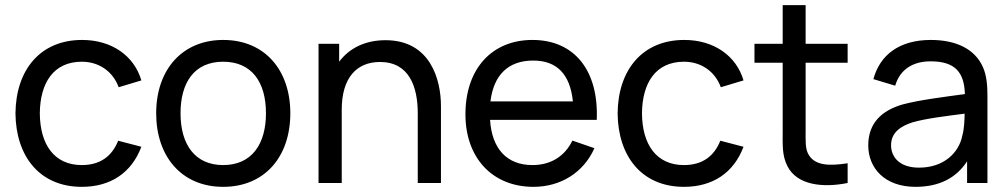

<svg xmlns="http://www.w3.org/2000/svg" viewBox="-20 -710 3912 745"><path d="M297.5 15C409 15 490.5 -39.5 528.5 -140.5L438.5 -164C414 -102.5 367.5 -69.5 297.5 -69.5C190 -69.5 135.5 -149.5 134.5 -270C135.5 -387 186.5 -470.5 297.5 -470.5C363 -470.5 417.5 -434 440.5 -371.5L528.5 -398C500 -495 412 -555 298.5 -555C136 -555 41.5 -438.5 40 -270C41.5 -104.5 133 15 297.5 15Z M846 15C1006.5 15 1106.5 -101 1106.5 -270.5C1106.5 -437.5 1008 -555 846 -555C687.5 -555 586 -440 586 -270.5C586 -103 684.5 15 846 15ZM846 -69.5C737 -69.5 680.5 -148.5 680.5 -270.5C680.5 -388.5 733 -470.5 846 -470.5C956.5 -470.5 1012 -392 1012 -270.5C1012 -151.5 957.5 -69.5 846 -69.5Z M1476 -554C1398 -554 1336 -524 1296 -470.5V-540H1216V0H1306V-284.5C1306 -409.5 1365 -469.5 1454.5 -469.5C1568.5 -469.5 1601 -372 1601 -270.5V0H1691V-298.5C1691 -401 1650 -554 1476 -554Z M2295.5 -245C2303.5 -437 2208.5 -555 2046 -555C1889 -555 1786 -443.5 1786 -266.5C1786 -97.5 1890.5 15 2050 15C2154.5 15 2244 -39.5 2286.5 -135L2201 -164.5C2171 -103 2117 -69.5 2046 -69.5C1946.5 -69.5 1888.5 -133 1881.5 -245ZM2049 -475C2140.5 -475 2192 -422.5 2203 -316.5H1883C1895.5 -419 1952 -475 2049 -475Z M2634 15C2745.5 15 2827 -39.5 2865 -140.5L2775 -164C2750.5 -102.5 2704 -69.5 2634 -69.5C2526.5 -69.5 2472 -149.5 2471 -270C2472 -387 2523 -470.5 2634 -470.5C2699.5 -470.5 2754 -434 2777 -371.5L2865 -398C2836.5 -495 2748.5 -555 2635 -555C2472.5 -555 2378 -438.5 2376.5 -270C2378 -104.5 2469.5 15 2634 15Z M3269 -466.5V-540H3106V-690H3017V-540H2907.5V-466.5H3017V-204C3017 -148 3014 -107 3035.5 -65C3073 8.5 3172.5 19.5 3269 0V-76.5C3195 -65 3141 -68 3117 -111C3104 -133.5 3106 -163.5 3106 -208V-466.5Z M3794 -449.5C3763 -520 3689.5 -555 3592 -555C3470 -555 3394.5 -497.5 3369 -403L3453.5 -377.5C3473 -443.5 3525.5 -472 3591 -472C3684.5 -472 3721.5 -431 3724 -345C3644 -334 3549 -322.5 3481.5 -304.5C3399.5 -280.5 3349 -231 3349 -146C3349 -59 3411.5 15 3532.5 15C3622.5 15 3689.5 -18 3732.5 -84V0H3811.5V-334C3811.5 -376.5 3809 -416 3794 -449.5ZM3546 -59.5C3469 -59.5 3437.5 -102 3437.5 -146.5C3437.5 -197 3477 -221.5 3521.5 -235.5C3574 -250.5 3647 -259 3723 -269C3722.5 -244.5 3721.5 -210 3714 -184C3701 -117 3642 -59.5 3546 -59.5Z"/></svg>

Font: Hauora Medium
Style: Regular
Weight: 500
Designer: Wayne Shih
Foundry: WCYS
Version: Version 1.001;hotconv 1.0.109;makeotfexe 2.5.65596